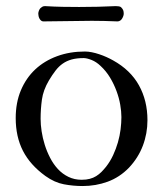

<svg xmlns="http://www.w3.org/2000/svg" viewBox="-20 -624 547 644"><path d="M32.7 -228Q32.7 -279.8 50 -321Q67.4 -362.3 98.1 -391.1Q128.9 -419.9 171.4 -435.5Q213.9 -451.2 264.6 -451.2Q275.9 -451.2 288.1 -448.7Q300.3 -446.3 312.7 -442.1Q325.2 -438 337.2 -432.6Q349.1 -427.2 359.4 -421.4Q417.5 -389.2 446 -337.9Q474.6 -286.6 474.6 -220.7Q474.6 -176.3 459.2 -135.5Q443.8 -94.7 412.6 -61.5Q381.3 -29.3 341.3 -14.6Q301.3 0 257.3 0Q225.1 0 194.1 -5.9Q163.1 -11.7 132.3 -33.7Q81.1 -70.8 56.9 -118.2Q32.7 -165.5 32.7 -228ZM116.2 -225.6Q116.2 -206.1 119.6 -183.6Q123 -161.1 130.1 -138.4Q137.2 -115.7 148.2 -94.5Q159.2 -73.2 174.3 -56.9Q189.5 -40.5 209.5 -30.8Q229.5 -21 253.9 -21Q269.5 -21 281.2 -24.2Q293 -27.3 302.5 -33.2Q312 -39.1 320.1 -47.1Q328.1 -55.2 335.9 -64.9Q349.6 -82.5 359.4 -103.5Q369.1 -124.5 375.5 -146.5Q381.8 -168.5 384.5 -190.2Q387.2 -211.9 387.2 -231.4Q387.2 -250 383.3 -272.7Q379.4 -295.4 370.8 -318.6Q362.3 -341.8 349.1 -363.8Q335.9 -385.7 317.4 -402.8Q303.2 -416.5 287.1 -422.9Q271 -429.2 260.7 -429.2Q237.8 -429.2 220.7 -424.6Q203.6 -419.9 190.4 -410.6Q177.2 -401.4 166.3 -387.2Q155.3 -373 144 -354Q125 -321.8 120.6 -290Q116.2 -258.3 116.2 -225.6ZM125.5 -552.2Q121.1 -552.2 117.9 -554.9Q114.7 -557.6 112.5 -561.5Q110.4 -565.4 109.4 -569.8Q108.4 -574.2 108.4 -578.1Q108.4 -583 110.6 -588.4Q112.8 -593.8 115.7 -596.7Q118.2 -599.1 121.8 -601.3Q125.5 -603.5 130.9 -603.5Q161.6 -601.6 189.9 -601.1Q218.3 -600.6 245.6 -600.6Q310.1 -600.6 368.2 -603.5Q372.1 -603.5 377.9 -602.8Q383.8 -602.1 386.2 -599.6Q391.6 -594.2 393.3 -589.6Q395 -585 395 -578.1Q395 -574.7 393.6 -570.3Q392.1 -565.9 389.6 -561.8Q387.2 -557.6 383.1 -554.9Q378.9 -552.2 374 -552.2Q350.6 -553.2 329.6 -553.7Q308.6 -554.2 288.1 -554.2Z"/></svg>

Font: IM FELL French Canon
Style: Regular
Weight: 400
Designer: Igino Marini
Foundry: Igino Marini,
Version: 3.00